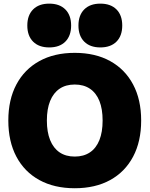

<svg xmlns="http://www.w3.org/2000/svg" viewBox="-20 -1002 807 1036"><path d="M383.3 13.7Q272.9 13.7 192.4 -30.5Q111.8 -74.7 68.4 -156.7Q24.9 -238.8 24.9 -351.6Q24.9 -464.4 68.4 -546.1Q111.8 -627.9 192.4 -672.4Q272.9 -716.8 383.3 -716.8Q494.1 -716.8 574.5 -672.4Q654.8 -627.9 698.2 -546.1Q741.7 -464.4 741.7 -351.6Q741.7 -238.8 698.2 -156.7Q654.8 -74.7 574.5 -30.5Q494.1 13.7 383.3 13.7ZM383.3 -157.2Q431.6 -157.2 465.3 -179.9Q499 -202.6 516.4 -246.1Q533.7 -289.6 533.7 -351.6Q533.7 -414.1 516.4 -457.3Q499 -500.5 465.3 -523.2Q431.6 -545.9 383.3 -545.9Q335 -545.9 301.5 -523.2Q268.1 -500.5 250.5 -457.3Q232.9 -414.1 232.9 -351.6Q232.9 -289.6 250.5 -246.1Q268.1 -202.6 301.5 -179.9Q335 -157.2 383.3 -157.2ZM245.6 -746.1Q189.9 -746.1 158.7 -777.3Q127.4 -808.6 127.4 -864.3Q127.4 -919.9 158.7 -951.2Q189.9 -982.4 245.6 -982.4Q301.3 -982.4 332.5 -951.2Q363.8 -919.9 363.8 -864.3Q363.8 -808.6 332.5 -777.3Q301.3 -746.1 245.6 -746.1ZM521.5 -746.1Q465.8 -746.1 434.6 -777.3Q403.3 -808.6 403.3 -864.3Q403.3 -919.9 434.6 -951.2Q465.8 -982.4 521.5 -982.4Q577.1 -982.4 608.4 -951.2Q639.6 -919.9 639.6 -864.3Q639.6 -808.6 608.4 -777.3Q577.1 -746.1 521.5 -746.1Z"/></svg>

Font: Schibsted Grotesk Black
Style: Regular
Weight: 900
Designer: Bakken & Baeck AS, Henrik Kongsvoll
Foundry: Schibsted ASA
Version: Version 1.100;gftools[0.9.25]